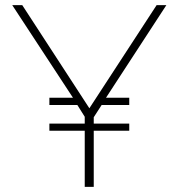

<svg xmlns="http://www.w3.org/2000/svg" viewBox="-20 -730 698 750"><path d="M394 -348.1H484.9V-319.8H377L346.2 -272V-247.1H484.9V-219.2H346.2V0H311V-219.2H172.9V-247.1H311V-273.9L282.2 -319.8H172.9V-348.1H265.1L27.8 -710H66.9L329.1 -307.1L591.8 -710H629.9Z"/></svg>

Font: Rawline ExtraLight
Style: Regular
Weight: 275
Designer: Matt McInerney, Pablo Impallari, Rodrigo Fuenzalida
Foundry: Matt McInerney, Pablo Impallari, Rodrigo Fuenzalida
Version: Version 4.020;PS 004.020;hotconv 1.0.88;makeotf.lib2.5.64775